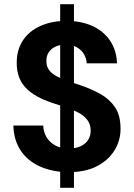

<svg xmlns="http://www.w3.org/2000/svg" viewBox="-20 -812 643 919"><path d="M268 87V-792H334V87ZM309 12Q234 12 174 -14Q114 -40 80 -90Q46 -140 44 -211H187Q188 -180 203 -155Q218 -130 245 -115.5Q272 -101 309 -101Q341 -101 364.5 -111.5Q388 -122 401 -141Q414 -160 414 -186Q414 -216 399 -236.5Q384 -257 358.5 -271Q333 -285 299.5 -296.5Q266 -308 229 -320Q146 -347 103 -392Q60 -437 60 -511Q60 -574 90 -619Q120 -664 174 -688Q228 -712 297 -712Q369 -712 422.5 -687.5Q476 -663 507 -617Q538 -571 540 -509H395Q394 -532 382 -552.5Q370 -573 348 -585.5Q326 -598 296 -598Q269 -599 248 -590Q227 -581 214.5 -563.5Q202 -546 202 -520Q202 -495 214 -478Q226 -461 248.5 -448.5Q271 -436 300.5 -425.5Q330 -415 365 -404Q418 -386 461.5 -361.5Q505 -337 531 -298Q557 -259 557 -195Q557 -140 528.5 -93Q500 -46 445 -17Q390 12 309 12Z"/></svg>

Font: DM Sans 17pt
Style: Bold
Weight: 700
Version: Version 4.004;gftools[0.9.30]